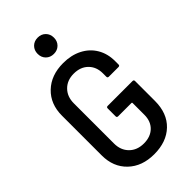

<svg xmlns="http://www.w3.org/2000/svg" viewBox="-277 -983 1066 1066"><g transform="rotate(-45 255.5 -450.0)"><path d="M45 -194V-506Q45 -597 103 -652.5Q161 -708 256 -708Q319 -708 367 -683.5Q415 -659 441.5 -614.5Q468 -570 468 -512V-485Q468 -475 458 -475H382Q372 -475 372 -485V-512Q372 -562 340.5 -593.5Q309 -625 256 -625Q204 -625 172 -592.5Q140 -560 140 -508V-192Q140 -140 172.5 -107.5Q205 -75 258 -75Q310 -75 341 -105Q372 -135 372 -186V-279Q372 -283 368 -283H263Q253 -283 253 -293V-355Q253 -365 263 -365H458Q468 -365 468 -355V-199Q468 -102 410.5 -47Q353 8 256 8Q161 8 103 -47.5Q45 -103 45 -194ZM192 -844Q192 -872 210 -890Q228 -908 256 -908Q284 -908 302 -890Q320 -872 320 -844Q320 -816 302 -798Q284 -780 256 -780Q228 -780 210 -798Q192 -816 192 -844Z"/></g></svg>

Font: Barlow Semi Condensed Medium
Style: Regular
Weight: 500
Width: 4
Designer: Jeremy Tribby
Foundry: Tribby Type
Version: Version 1.422; ttfautohint (v1.8)